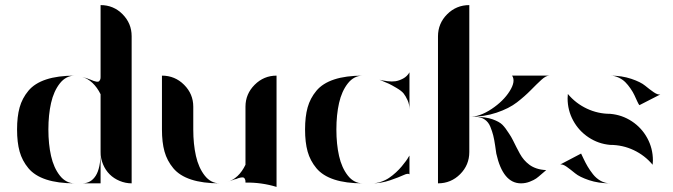

<svg xmlns="http://www.w3.org/2000/svg" viewBox="-20 -720 2643 754"><path d="M375 -700Q426 -700 461.5 -664Q497 -628 497 -578V0Q473 0 450 -9.5Q427 -19 410.5 -35.5Q394 -52 384.5 -75Q375 -98 375 -123V-350Q348 -404 303 -418Q321 -413 336 -407Q349 -401 358 -399.5Q367 -398 370 -402Q373 -406 374 -409Q375 -412 375 -418ZM303 0Q337 0 356 -30Q375 -60 375 -123V0ZM274 -423Q239 -423 215 -392.5Q191 -362 180.5 -315.5Q170 -269 170 -211.5Q170 -154 180.5 -107.5Q191 -61 215 -30.5Q239 0 274 0Q207 0 161.5 -15Q116 -30 91.5 -59.5Q67 -89 57 -125Q47 -161 47 -211.5Q47 -262 57 -298Q67 -334 91.5 -363.5Q116 -393 161.5 -408Q207 -423 274 -423Z M739 -211Q739 -154 749.5 -107.5Q760 -61 784 -30.5Q808 0 843 0Q776 0 730.5 -15Q685 -30 660.5 -59.5Q636 -89 626 -125Q616 -161 616 -211V-423Q667 -423 703 -387Q739 -351 739 -301V-212ZM944 -301Q944 -351 980 -387Q1016 -423 1066 -423V14Q1007 -4 944 -3V-5Q944 -10 943.5 -12.5Q943 -15 941 -18.5Q939 -22 935.5 -23Q932 -24 924 -22.5Q916 -21 905 -16V-17Q890 -11 872 -5Q918 -19 944 -73Z M1470 -407Q1474 -406 1480 -404.5Q1486 -403 1502.5 -401Q1519 -399 1533 -401Q1547 -403 1563 -411.5Q1579 -420 1588 -436V-290Q1588 -310 1580.5 -326.5Q1573 -343 1565 -353Q1557 -363 1537.5 -374.5Q1518 -386 1507.5 -391Q1497 -396 1470 -407ZM1441 0Q1458 0 1476 -6Q1494 -12 1508 -21.5Q1522 -31 1535 -43Q1548 -55 1557.5 -66.5Q1567 -78 1574 -87.5Q1581 -97 1584 -103L1588 -109V-35Q1583 -41 1565 -32.5Q1547 -24 1512 -12Q1477 0 1441 0ZM1405 -423Q1370 -423 1346 -392.5Q1322 -362 1311.5 -315.5Q1301 -269 1301 -211.5Q1301 -154 1311.5 -107.5Q1322 -61 1346 -30.5Q1370 0 1405 0Q1338 0 1292.5 -15Q1247 -30 1222.5 -59.5Q1198 -89 1188 -125Q1178 -161 1178 -211.5Q1178 -262 1188 -298Q1198 -334 1222.5 -363.5Q1247 -393 1292.5 -408Q1338 -423 1405 -423Z M1700 -577Q1700 -628 1736 -664Q1772 -700 1823 -700V-123Q1823 -72 1787 -36Q1751 0 1700 0ZM1980 -194Q1987 -184 1994.5 -169Q2002 -154 2008 -142Q2014 -130 2021.5 -116.5Q2029 -103 2038 -92.5Q2047 -82 2059 -73Q2071 -64 2087.5 -58.5Q2104 -53 2125 -52Q2121 -49 2107.5 -37Q2094 -25 2085.5 -19Q2077 -13 2060.5 -6.5Q2044 0 2026 0Q1955 0 1929 -117Q1928 -124 1924.5 -148Q1921 -172 1917 -188Q1913 -204 1905.5 -222.5Q1898 -241 1883 -251Q1868 -261 1847 -261Q1888 -261 1914.5 -251.5Q1941 -242 1953 -230Q1965 -218 1980 -194ZM2137 -423Q2124 -423 2106 -406.5Q2088 -390 2064.5 -366Q2041 -342 2010 -318Q1979 -294 1930 -277.5Q1881 -261 1823 -261Q1864 -261 1910.5 -292Q1957 -323 1981.5 -362Q2006 -401 1991 -423Z M2376 -273Q2423 -269 2461.5 -243.5Q2500 -218 2522 -177.5Q2544 -137 2544 -90Q2544 -82 2543 -73Q2512 -110 2468.5 -130.5Q2425 -151 2376 -151Q2330 -155 2291.5 -180.5Q2253 -206 2231 -246.5Q2209 -287 2209 -334Q2209 -342 2210 -351Q2241 -314 2284.5 -293.5Q2328 -273 2376 -273ZM2491 -307Q2488 -310 2482.5 -322Q2477 -334 2471.5 -346Q2466 -358 2456 -372.5Q2446 -387 2435.5 -397.5Q2425 -408 2409 -415.5Q2393 -423 2376 -423Q2422 -423 2459 -410.5Q2496 -398 2513.5 -383.5Q2531 -369 2547 -358Q2563 -347 2573 -349ZM2262 -117Q2264 -113 2271.5 -97Q2279 -81 2287.5 -66.5Q2296 -52 2308.5 -36Q2321 -20 2338.5 -10Q2356 0 2377 0Q2330 0 2293 -12.5Q2256 -25 2238.5 -39.5Q2221 -54 2205.5 -65Q2190 -76 2180 -74Z"/></svg>

Font: Oscilla
Style: Regular
Weight: 400
Designer: Ryan Lin
Version: Version 1.0